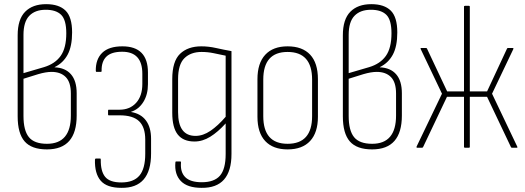

<svg xmlns="http://www.w3.org/2000/svg" viewBox="-20 -711 2525 924"><path d="M206 8Q132 8 98.5 -30.5Q65 -69 65 -151V-541Q65 -618 101 -654.5Q137 -691 202 -691Q264 -691 295.5 -660Q327 -629 327 -555Q327 -488 305.5 -448Q284 -408 243 -388V-387Q294 -385 321.5 -353.5Q349 -322 349 -262V-155Q349 8 206 8ZM93 -359 192 -388Q245 -404 272 -442Q299 -480 299 -551Q299 -615 274.5 -639.5Q250 -664 200 -664Q149 -664 121 -635Q93 -606 93 -543ZM206 -19Q321 -19 321 -155V-261Q321 -315 296.5 -340Q272 -365 228 -365Q201 -365 163.5 -354Q126 -343 93 -332V-153Q93 -83 119 -51Q145 -19 206 -19Z M564 193Q494 193 464.5 158.5Q435 124 437 57Q438 52 441 52H462Q465 52 465 57Q464 113 486 140Q508 167 564 167Q623 167 651 134Q679 101 679 29V-39Q679 -99 649.5 -127.5Q620 -156 556 -156H503Q500 -156 500 -160V-178Q500 -183 503 -183H555Q605 -183 635 -216Q665 -249 665 -307V-356Q665 -462 568 -462Q516 -462 492 -438.5Q468 -415 469 -370Q469 -365 466 -365H445Q441 -365 441 -370Q440 -426 472 -457Q504 -488 569 -488Q692 -488 692 -362V-306Q692 -256 670 -220.5Q648 -185 611 -173V-172Q658 -164 682.5 -131Q707 -98 707 -43V28Q707 195 564 193Z M950 193Q882 193 850.5 160.5Q819 128 824 71Q824 66 828 66H848Q851 66 851 71Q847 117 871.5 141.5Q896 166 951 166Q1011 166 1038.5 134.5Q1066 103 1066 30V-32Q1066 -53 1066 -74Q1066 -95 1066 -116V-117Q1029 -76 992 -53Q955 -30 916 -30Q862 -30 835.5 -63.5Q809 -97 809 -168V-330Q809 -416 846.5 -452Q884 -488 949 -488Q984 -488 1019.5 -480Q1055 -472 1094 -465V30Q1094 195 950 193ZM921 -57Q957 -57 993 -81.5Q1029 -106 1066 -149V-443Q1037 -449 1008.5 -455Q980 -461 950 -461Q898 -461 867.5 -431Q837 -401 837 -330V-171Q837 -57 921 -57Z M1364 8Q1294 8 1256.5 -32Q1219 -72 1219 -149V-330Q1219 -407 1256.5 -447.5Q1294 -488 1364 -488Q1435 -488 1472.5 -448Q1510 -408 1510 -330V-149Q1510 -73 1472.5 -32.5Q1435 8 1364 8ZM1364 -19Q1482 -19 1482 -152V-328Q1482 -461 1364 -461Q1247 -461 1247 -328V-152Q1247 -19 1364 -19Z M1771 8Q1697 8 1663.5 -30.5Q1630 -69 1630 -151V-541Q1630 -618 1666 -654.5Q1702 -691 1767 -691Q1829 -691 1860.5 -660Q1892 -629 1892 -555Q1892 -488 1870.5 -448Q1849 -408 1808 -388V-387Q1859 -385 1886.5 -353.5Q1914 -322 1914 -262V-155Q1914 8 1771 8ZM1658 -359 1757 -388Q1810 -404 1837 -442Q1864 -480 1864 -551Q1864 -615 1839.5 -639.5Q1815 -664 1765 -664Q1714 -664 1686 -635Q1658 -606 1658 -543ZM1771 -19Q1886 -19 1886 -155V-261Q1886 -315 1861.5 -340Q1837 -365 1793 -365Q1766 -365 1728.5 -354Q1691 -343 1658 -332V-153Q1658 -83 1684 -51Q1710 -19 1771 -19Z M1988 0Q1983 0 1985 -6L2107 -260L2005 -474Q2002 -480 2007 -480H2030Q2034 -480 2035 -477L2132 -271H2213V-679Q2213 -683 2218 -683H2237Q2241 -683 2241 -679V-271H2324L2420 -477Q2421 -480 2425 -480H2447Q2453 -480 2450 -474L2348 -260L2469 -6Q2472 0 2467 0H2444Q2440 0 2439 -3L2324 -245H2241V-4Q2241 0 2237 0H2218Q2213 0 2213 -4V-245H2131L2016 -3Q2014 0 2011 0Z"/></svg>

Font: Sofia Sans Cond ExtraLight
Style: Regular
Weight: 200
Width: 3
Designer: Botio Nikoltchev, Ani Petrova
Foundry: lettersoup
Version: Version 4.100; ttfautohint (v1.8.3)